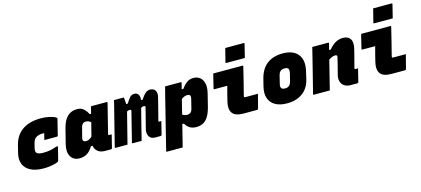

<svg xmlns="http://www.w3.org/2000/svg" viewBox="-72 -1429 4944 2257"><g transform="rotate(-15 2400.0 -300.0)"><path d="M407 -563Q453 -563 493 -555.5Q533 -548 560 -537.5Q587 -527 595 -517Q598 -514 596 -509L548 -316Q546 -305 534 -305H382L386 -322Q390 -337 393.5 -353Q397 -369 401 -383Q397 -385 392 -385Q387 -385 380 -385Q343 -385 309 -369Q275 -353 262 -303L247 -245Q243 -225 243.5 -210Q244 -195 253 -185Q271 -164 330 -164Q379 -164 416.5 -171Q454 -178 497 -194H517Q507 -153 497 -111.5Q487 -70 476 -29Q475 -24 471 -20Q462 -12 434 -4Q406 4 368 9.5Q330 15 290 15Q194 15 132.5 -16.5Q71 -48 48 -105Q25 -162 44 -237L67 -329Q96 -444 182 -503.5Q268 -563 407 -563Z M844 -557Q897 -557 928.5 -527Q960 -497 974 -462H993Q998 -482 1003 -503Q1008 -524 1014 -547H1205Q1216 -547 1213 -536Q1191 -447 1168 -356Q1145 -265 1124 -180Q1120 -165 1134 -165H1164Q1154 -126 1144.5 -86.5Q1135 -47 1125 -8Q1122 3 1111 3H1037Q983 3 951 -23.5Q919 -50 912 -93H892Q859 -38 820 -14Q781 10 728 10Q655 10 622 -46.5Q589 -103 612 -194L658 -376Q704 -557 844 -557ZM823 -176Q832 -166 855 -166Q891 -166 927 -201Q937 -241 947.5 -282.5Q958 -324 969 -365Q957 -376 941.5 -382.5Q926 -389 907 -389Q863 -389 850 -338L819 -219Q811 -189 823 -176Z M1294 -547H1414Q1415 -547 1416 -533Q1417 -519 1418.5 -500Q1420 -481 1421 -465H1440Q1465 -507 1487.5 -532Q1510 -557 1543 -557Q1576 -557 1592 -531.5Q1608 -506 1601 -465H1621Q1650 -511 1676 -534Q1702 -557 1736 -557Q1758 -557 1777 -546Q1796 -535 1804.5 -510Q1813 -485 1803 -444Q1782 -360 1766.5 -299.5Q1751 -239 1735 -177Q1733 -171 1736 -168Q1738 -165 1744 -165H1768Q1758 -126 1748.5 -86.5Q1739 -47 1729 -8Q1726 3 1715 3H1649Q1596 3 1575.5 -34Q1555 -71 1567 -119Q1585 -190 1600 -248Q1615 -306 1630 -366Q1636 -388 1614 -388Q1597 -388 1579 -376Q1559 -298 1534.5 -201.5Q1510 -105 1484 0H1377Q1366 0 1369 -11Q1391 -100 1413.5 -189Q1436 -278 1458 -366Q1461 -379 1457.5 -383.5Q1454 -388 1443 -388Q1425 -388 1408 -378L1312 0H1168Q1157 0 1160 -11Q1188 -121 1215 -230Q1242 -339 1270 -448Q1277 -474 1283 -499.5Q1289 -525 1294 -547Z M1916 -547H2106Q2118 -547 2114 -536Q2105 -501 2096 -464H2117Q2149 -509 2182.5 -533Q2216 -557 2261 -557Q2309 -557 2341 -531Q2373 -505 2384 -457Q2395 -409 2379 -343L2342 -193Q2323 -116 2295.5 -71.5Q2268 -27 2231.5 -8.5Q2195 10 2148 10Q2100 10 2067.5 -11.5Q2035 -33 2017 -67H1997Q1980 0 1963.5 66.5Q1947 133 1930 200H1740Q1729 200 1732 189Q1758 83 1785.5 -26.5Q1813 -136 1839.5 -243Q1866 -350 1890 -446Q1898 -475 1904 -500Q1910 -525 1916 -547ZM2141 -381Q2105 -381 2068 -353Q2057 -308 2046 -264Q2035 -220 2024 -175Q2049 -157 2082 -157Q2107 -157 2123.5 -170.5Q2140 -184 2147 -215L2175 -327Q2182 -358 2172 -370Q2164 -381 2141 -381Z M2502 -547H2857Q2868 -547 2865 -536Q2844 -451 2823.5 -367Q2803 -283 2781 -199Q2779 -188 2782 -185Q2786 -181 2794 -181H2948Q2937 -139 2926 -96Q2915 -53 2904 -11Q2901 0 2890 0H2725Q2624 0 2590 -48.5Q2556 -97 2578 -186Q2589 -231 2600.5 -276Q2612 -321 2624 -365H2468Q2457 -365 2460 -376ZM2716 -800H2940Q2951 -800 2948 -789L2908 -627H2684Q2672 -627 2675 -638Z M3349 -564Q3476 -564 3533.5 -494Q3591 -424 3565 -302L3544 -209Q3519 -95 3442.5 -39Q3366 17 3253 17Q3166 17 3109.5 -15Q3053 -47 3033 -106.5Q3013 -166 3033 -246L3056 -338Q3085 -451 3159.5 -507.5Q3234 -564 3349 -564ZM3326 -388Q3294 -388 3276 -372Q3258 -356 3249 -320L3227 -230Q3216 -189 3231 -173Q3242 -159 3275 -159Q3307 -159 3324.5 -175.5Q3342 -192 3351 -227L3373 -316Q3383 -358 3369 -375Q3357 -388 3326 -388Z M3707 -547H3900Q3912 -547 3908 -536Q3903 -517 3898.5 -498.5Q3894 -480 3889 -461H3909Q3950 -511 3992 -534Q4034 -557 4081 -557Q4145 -557 4171 -515Q4197 -473 4177 -394Q4164 -340 4149.5 -286Q4135 -232 4121 -177Q4119 -171 4122 -168Q4125 -165 4130 -165H4162Q4152 -126 4142.5 -86.5Q4133 -47 4123 -8Q4120 3 4109 3H4026Q3980 3 3950.5 -18Q3921 -39 3911 -73.5Q3901 -108 3911 -150Q3924 -199 3936.5 -248.5Q3949 -298 3962 -352Q3970 -382 3941 -382Q3924 -382 3905 -375Q3886 -368 3862 -352Q3840 -264 3818 -176Q3796 -88 3774 0H3581Q3570 0 3573 -11Q3601 -121 3628.5 -230.5Q3656 -340 3683 -449Q3690 -476 3696 -501Q3702 -526 3707 -547Z M4302 -547H4657Q4668 -547 4665 -536Q4644 -451 4623.5 -367Q4603 -283 4581 -199Q4579 -188 4582 -185Q4586 -181 4594 -181H4748Q4737 -139 4726 -96Q4715 -53 4704 -11Q4701 0 4690 0H4525Q4424 0 4390 -48.5Q4356 -97 4378 -186Q4389 -231 4400.5 -276Q4412 -321 4424 -365H4268Q4257 -365 4260 -376ZM4516 -800H4740Q4751 -800 4748 -789L4708 -627H4484Q4472 -627 4475 -638Z"/></g></svg>

Font: Recursive Mn Lnr St Blk
Style: Italic
Weight: 900
Italic angle: -15°
Monospace: yes
Version: Version 1.079;hotconv 1.0.112;makeotfexe 2.5.65598; ttfautoh